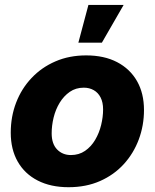

<svg xmlns="http://www.w3.org/2000/svg" viewBox="-20 -762 639 793"><path d="M263.2 11.2Q189.5 11.2 135.7 -16.4Q82 -43.9 53.2 -94.5Q24.4 -145 24.4 -213.9Q24.4 -280.3 46.6 -338.1Q68.8 -396 110.4 -439.9Q151.9 -483.9 209 -508.5Q266.1 -533.2 335.9 -533.2Q410.2 -533.2 463.6 -505.4Q517.1 -477.5 545.9 -427Q574.7 -376.5 574.7 -307.6Q574.7 -243.7 553.2 -186Q531.7 -128.4 491.2 -84Q450.7 -39.6 393.1 -14.2Q335.4 11.2 263.2 11.2ZM272.9 -121.6Q306.2 -121.6 331.3 -138.9Q356.4 -156.2 373 -184.3Q389.6 -212.4 397.7 -245.6Q405.8 -278.8 405.8 -310.1Q405.8 -339.4 395.5 -359.4Q385.3 -379.4 367.2 -389.6Q349.1 -399.9 326.2 -399.9Q293 -399.9 268.1 -382.6Q243.2 -365.2 226.3 -337.4Q209.5 -309.6 201.4 -276.4Q193.4 -243.2 193.4 -211.4Q193.4 -168 215.8 -144.8Q238.3 -121.6 272.9 -121.6ZM303.7 -585.9 345.2 -741.7H490.7L400.9 -585.9Z"/></svg>

Font: Inter 28pt ExtraBold
Style: Italic
Weight: 800
Italic angle: -9.3988°
Designer: Rasmus Andersson
Foundry: rsms
Version: Version 4.001;git-66647c0bb